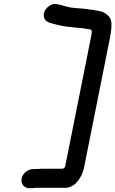

<svg xmlns="http://www.w3.org/2000/svg" viewBox="-20 -783 592 985"><path d="M446.1 -589 314.5 70C313.5 75.4 307.1 82.5 299.5 82.5H198.5C186.4 82.5 173.3 84.5 159.1 84.5H150.1C123 84.5 96.2 106.6 90.9 133C85.6 159.6 103.7 182.5 130.6 182.5H139.6C148.2 182.5 157.3 180.5 166 180.5H316C338.1 180.5 361.6 166.6 372.9 153.2C390.7 132 404.2 111.6 411.9 73L544.3 -590C551.1 -624 554.8 -658.6 549.4 -679.6C542.2 -702.4 517.3 -721.6 488 -726.7L471 -729.6C465.7 -730.3 460.9 -731 454.7 -732.5C450.4 -732.6 446 -733 442.6 -733.8C431.6 -736.4 411.1 -738.4 395.7 -739.5L369.1 -741.5C356.1 -742.6 339 -744.3 327.1 -747.9L304.6 -753.8C299 -755.1 293.5 -756.6 286.6 -758.8L276.6 -760.7C276.3 -760.8 275.8 -760.9 275.4 -761C248.8 -769.2 219.8 -748.4 209.6 -726.7C195.3 -696.1 211.9 -673.6 232.7 -667L241.9 -664.1L264.4 -658.1C286.8 -652.4 311.6 -646.6 340.8 -644.5L367.2 -641.4C378.6 -640.6 393.9 -638.5 402.5 -638.5C403.3 -638.5 404.5 -638.4 405.4 -638.1C414.4 -635.8 424.2 -635.3 437.6 -632.5H440.3C456.7 -632.5 449.8 -607.4 446.1 -589Z"/></svg>

Font: Smoothie
Style: LightIt
Weight: 400
Foundry: Cannot Into Space Fonts
Version: Version 0.8